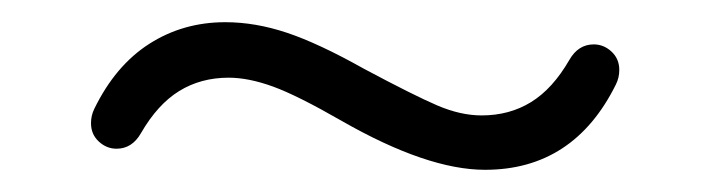

<svg xmlns="http://www.w3.org/2000/svg" viewBox="-20 -374 640 173"><path d="M288 -265Q248 -288 226 -296Q204 -304 186 -304Q161 -304 141.5 -292Q122 -280 107 -254Q99 -240 85 -240Q76 -240 69 -246.5Q62 -253 62 -263Q62 -270 65 -276Q84 -315 114.5 -334.5Q145 -354 183 -354Q210 -354 238.5 -344.5Q267 -335 308 -312Q353 -288 374 -279Q395 -270 414 -270Q439 -270 458.5 -282Q478 -294 493 -320Q501 -334 515 -334Q524 -334 531 -327.5Q538 -321 538 -311Q538 -304 535 -298Q497 -221 417 -221Q365 -221 288 -265Z"/></svg>

Font: SN Pro Light
Style: Regular
Weight: 300
Designer: Tobias Whetton
Foundry: Supernotes
Version: Version 1.002